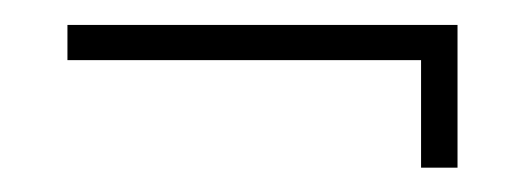

<svg xmlns="http://www.w3.org/2000/svg" viewBox="-20 -276 432 158"><path d="M326.5 -138H356.5V-255.5H35.5V-226.5H339L326.5 -236.5Z"/></svg>

Font: Anybody UltraCondensed Thin ExtraLight
Style: Regular
Weight: 250
Version: Version 1.111